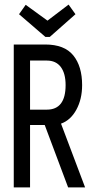

<svg xmlns="http://www.w3.org/2000/svg" viewBox="-20 -817 415 837"><path d="M40 0V-623H177Q261 -623 299.5 -575.5Q338 -528 338 -446Q338 -385 313 -339Q288 -293 246 -278L351 0H277L175 -272H111V0ZM111 -339H184Q266 -339 266 -446Q266 -497 245 -525Q224 -553 184 -553H111ZM279 -797 309 -755 197 -656H178L63 -755L92 -796L187 -727Z"/></svg>

Font: Inconsolata Condensed Medium
Style: Regular
Weight: 500
Width: 3
Monospace: yes
Designer: Raph Levien, Cyreal, Brenton Simpson
Foundry: Raph Levien, Cyreal, Google
Version: Version 3.100; ttfautohint (v1.8.4.7-5d5b)